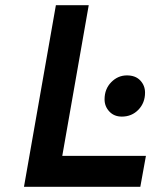

<svg xmlns="http://www.w3.org/2000/svg" viewBox="-20 -720 582 740"><path d="M72.4 0 195.4 -700H322L220 -119.2H542.4L520.8 0ZM449.6 -270.6Q419.7 -270.6 401.4 -290.3Q383 -310 383 -337Q383 -377 408.7 -403.2Q434.4 -429.4 469.2 -429.4Q502.3 -429.4 520.6 -409.9Q539 -390.4 539 -363Q539 -323.5 513.4 -297Q487.8 -270.6 449.6 -270.6Z"/></svg>

Font: Overpass
Style: Italic
Weight: 400
Italic angle: -10°
Designer: Delve Withrington, Dave Bailey, Thomas Jockin
Foundry: Delve Fonts LLC
Version: Version 4.000